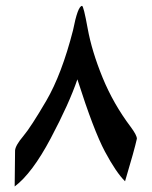

<svg xmlns="http://www.w3.org/2000/svg" viewBox="-20 -643 525 665"><path d="M32.2 -122.1Q33.7 -139.6 60.3 -171.1Q86.9 -202.6 140.4 -294.2Q193.8 -385.7 232.9 -538.1Q249.5 -622.6 264.2 -622.6Q269.5 -622.6 283.7 -544.2Q297.9 -465.8 335.2 -374.5Q372.6 -283.2 432.6 -203.6Q454.1 -174.8 454.1 -162.6Q445.8 -124.5 413.1 -15.1Q382.3 -45.4 343.5 -117.9Q304.7 -190.4 248 -368.2Q219.7 -284.7 155.5 -163.6Q91.3 -42.5 30.8 2.9Z"/></svg>

Font: IranNastaliq
Style: Regular
Weight: 400
Designer: Hossein Zahedi
Version: Version 1.5